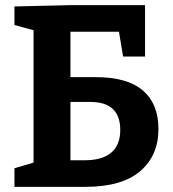

<svg xmlns="http://www.w3.org/2000/svg" viewBox="-20 -724 671 744"><path d="M352 -425Q474 -425 534 -373Q594 -321 594 -224Q594 -121 523 -60.5Q452 0 311 0H36V-72L110 -94V-607L36 -627V-699L250 -704H542V-505H457L441 -601H253V-425ZM309 -103Q376 -103 411 -132.5Q446 -162 446 -220Q446 -329 330 -329H253V-103Z"/></svg>

Font: Bitter Pro
Style: Bold
Weight: 700
Designer: Sol Matas, and Bitter project Authors
Foundry: Sol Matas
Version: Version 1.010